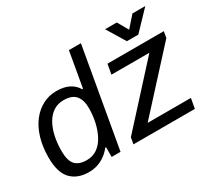

<svg xmlns="http://www.w3.org/2000/svg" viewBox="-140 -965 1337 1219"><g transform="rotate(-30 528.0 -355.5)"><path d="M199 12Q116 12 68.5 -37Q21 -86 21 -196Q21 -274 40 -337.5Q59 -401 93.5 -445.5Q128 -490 174 -514Q220 -538 273 -538Q330 -538 366.5 -519Q403 -500 423 -466H429L474 -723H562L435 0H370V-71H364Q332 -30 289.5 -9Q247 12 199 12ZM224 -61Q269 -61 302 -84.5Q335 -108 356.5 -148.5Q378 -189 389 -238.5Q400 -288 400 -341Q400 -401 373 -433Q346 -465 285 -465Q242 -465 210 -444Q178 -423 156.5 -385.5Q135 -348 124 -298.5Q113 -249 113 -192Q113 -120 140.5 -90.5Q168 -61 224 -61ZM530 0 538 -47 908 -453H630L643 -526H1056L1048 -480L676 -73H993L980 0ZM821 -588 739 -723H825L870 -644L940 -723H1034L905 -588Z"/></g></svg>

Font: Archivo VF Beta
Style: Italic
Weight: 400
Italic angle: -10°
Designer: Hector Gatti
Foundry: Omnibus-Type
Version: Version 1.002